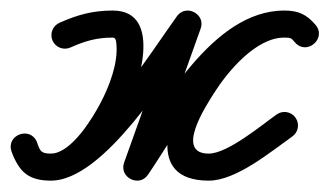

<svg xmlns="http://www.w3.org/2000/svg" viewBox="-45 -309 610 355"><path d="M85.3 -221.2C85.3 -221.2 85.3 -221.2 85.3 -221.2C111.8 -233 133.4 -239.5 163.5 -239.5C170.1 -239.5 170 -230.4 170.4 -225.4C172.9 -190.8 157.1 -149.7 141.4 -119.6C126.7 -91.4 86.8 -25 49 -25C30.9 -25 29 -29.8 23.6 -45.3C18.1 -60.9 3.4 -64.4 -8.4 -60.1C-20.2 -55.8 -29.2 -43.7 -23.4 -28.3C-9.9 8 7 25 49 25C147.3 25 265.3 -170.4 322.8 -249.8C331.1 -261.4 322.6 -273.9 310.8 -280.2C298.9 -286.4 283.8 -286.4 279 -272.9C247.5 -184.7 216 -96.6 184.5 -8.4C179.6 5.3 186.5 16.9 196.7 22.1C206.9 27.3 220.4 26.1 228.6 14.1C284.2 -67.1 374.2 -239.3 480.5 -239.5C493.2 -239.5 493.6 -238.4 500.4 -230.6C511.3 -218 526.2 -219.9 535.6 -228.1C545.1 -236.3 549.1 -250.7 538.2 -263.3C521.7 -282.5 506.5 -289.5 480.5 -289.5C408.2 -289.5 343.3 -218.9 308.3 -163.3C269.8 -102.1 219.5 25 341 25C391.7 25 455.8 -28.6 495.4 -56.6C506.7 -64.5 509.4 -80.1 501.4 -91.4C493.5 -102.7 477.9 -105.4 466.6 -97.4C466.6 -97.4 466.6 -97.4 466.6 -97.4C439 -78 376 -25 341 -25C277.5 -25 336.2 -113.7 350.6 -136.7C375.3 -175.8 427.7 -239.5 480.5 -239.5C493.3 -239.5 493.6 -238.5 500.3 -230.7C511.2 -218.1 526.1 -220 535.5 -228.2C545 -236.4 549 -250.9 538.1 -263.4C521.6 -282.4 506.4 -289.5 480.4 -289.5C347.6 -289.2 254.6 -112.4 187.4 -14.1C179.2 -2.1 187.8 10.3 199.6 16.4C211.5 22.5 226.7 22.1 231.5 8.4C263 -79.7 294.5 -167.9 326 -256.1C330.9 -269.5 324.1 -281.1 314 -286.4C304 -291.7 290.6 -290.7 282.2 -279.1C237.1 -216.7 115.6 -25 49 -25C27.4 -25 29.4 -29.8 23.4 -45.7C17.6 -61.2 3.1 -64.7 -8.5 -60.5C-20.2 -56.3 -29.1 -44.3 -23.6 -28.7C-11.1 6.7 9.7 25 49 25C111 25 160.4 -47.9 185.7 -96.4C209.5 -142 259.7 -289.5 163.5 -289.5C126.3 -289.5 98 -281.6 64.9 -266.8C52.3 -261.2 46.6 -246.4 52.2 -233.8C57.9 -221.2 72.6 -215.5 85.3 -221.2Z"/></svg>

Font: FRB American Cursive Guidelines Arrows Semibold
Style: Italic
Weight: 600
Italic angle: -25°
Version: Version 2.0;Modular Font Editor K font №1